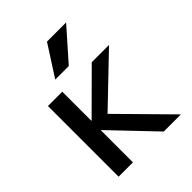

<svg xmlns="http://www.w3.org/2000/svg" viewBox="-213 -879 998 998"><g transform="rotate(-45 285.5 -380.0)"><path d="M72.3 0V-519.5H177.7V-305.7H179.7L394.5 -519.5H521.5L262.7 -271.5L530.3 0H404.3L179.7 -235.4H177.7V0ZM196.3 -589.8 305.7 -759.8H446.3L295.9 -589.8Z"/></g></svg>

Font: GenEi M Gothic v2 Medium
Style: Regular
Weight: 500
Version: Version 2.0